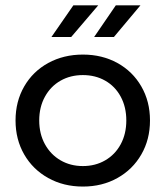

<svg xmlns="http://www.w3.org/2000/svg" viewBox="-20 -698 624 724"><path d="M161.9 -26.7C200.6 -5.2 244.1 5.5 292.6 5.5C341 5.5 384.4 -5.2 422.7 -26.7C461.1 -48.1 491.1 -77.7 512.9 -115.5C534.7 -153.2 545.6 -196 545.6 -243.8C545.6 -291.6 534.7 -334.4 512.9 -372.1C491.1 -409.9 461.1 -439.3 422.7 -460.5C384.4 -481.6 341 -492.2 292.6 -492.2C244.1 -492.2 200.6 -481.6 161.9 -460.5C123.3 -439.3 93.1 -409.9 71.3 -372.1C49.5 -334.4 38.6 -291.6 38.6 -243.8C38.6 -196 49.5 -153.2 71.3 -115.5C93.1 -77.7 123.3 -48.1 161.9 -26.7ZM376.7 -93.4C351.9 -79 323.8 -71.8 292.6 -71.8C261.3 -71.8 233.2 -79 208.4 -93.4C183.5 -107.8 163.9 -128 149.5 -154.1C135.1 -180.2 127.9 -210.1 127.9 -243.8C127.9 -277.5 135.1 -307.4 149.5 -333.5C163.9 -359.6 183.5 -379.7 208.4 -393.8C233.2 -407.9 261.3 -414.9 292.6 -414.9C323.8 -414.9 351.9 -407.9 376.7 -393.8C401.6 -379.7 421.1 -359.6 435.2 -333.5C449.3 -307.4 456.3 -277.5 456.3 -243.8C456.3 -210.1 449.3 -180.2 435.2 -154.1C421.1 -128 401.6 -107.8 376.7 -93.4ZM256.7 -678 173.9 -558.4H248.4L350.5 -678ZM416.8 -678 334.9 -558.4H409.4L509.7 -678Z"/></svg>

Font: Montserrat Ace
Style: Regular
Weight: 500
Designer: Julieta Ulanovsky
Foundry: Julieta Ulanovsky
Version: Version 1